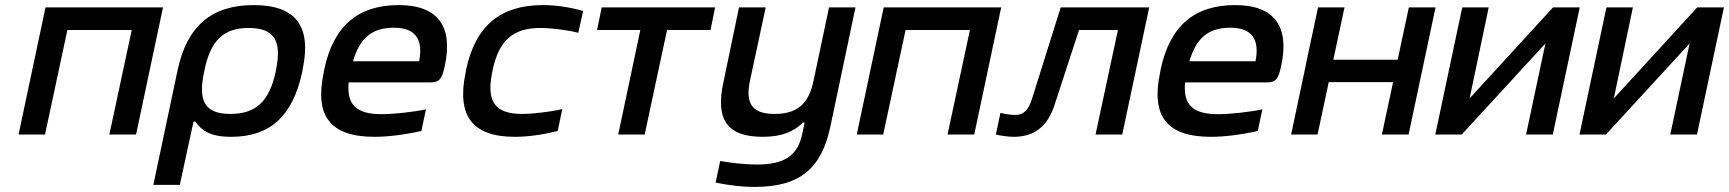

<svg xmlns="http://www.w3.org/2000/svg" viewBox="-20 -529 6799 755"><path d="M53 0H157L245 -411H498L410 0H515L621 -500H159Z M1168 -244 1170 -256C1206 -427 1143 -509 977 -509C813 -509 716 -427 679 -256L583 198H687L741 -51H748C773 -16 806 9 889 9C1040 9 1130 -70 1168 -244ZM783 -247 784 -253C808 -370 859 -419 958 -419C1057 -419 1090 -370 1065 -253L1064 -247C1039 -130 986 -81 886 -81C787 -81 757 -130 783 -247Z M1729 -270C1762 -422 1705 -509 1548 -509C1388 -509 1291 -427 1255 -256L1253 -244C1216 -71 1280 9 1453 9C1505 9 1570 1 1637 -14L1655 -99C1609 -89 1529 -80 1481 -80C1382 -80 1343 -116 1351 -205H1672C1708 -205 1718 -218 1729 -270ZM1368 -288C1395 -380 1443 -420 1529 -420C1615 -420 1645 -373 1628 -288Z M1813 -256 1811 -244C1775 -72 1838 9 2005 9C2056 9 2113 1 2173 -14L2191 -100C2144 -89 2075 -81 2033 -81C1927 -81 1891 -129 1916 -247L1917 -253C1942 -371 1998 -419 2105 -419C2147 -419 2213 -411 2254 -400L2273 -486C2219 -501 2166 -509 2115 -509C1948 -509 1850 -428 1813 -256Z M2411 0H2515L2603 -411H2774L2792 -500H2346L2328 -411H2498Z M3245 -30 3344 -500H3240L3179 -211C3160 -120 3114 -81 3026 -81C2939 -81 2910 -120 2929 -211L2991 -500H2886L2825 -207C2792 -58 2840 9 2979 9C3051 9 3101 -10 3137 -47H3144L3135 -4C3118 79 3070 118 2957 118C2912 118 2855 112 2812 104L2794 189C2848 200 2897 206 2947 206C3128 206 3210 132 3245 -30Z M3349 0H3453L3541 -411H3794L3706 0H3811L3917 -500H3455Z M4127 -117 4223 -411H4376L4288 0H4393L4499 -500H4151L4038 -140C4023 -92 4002 -77 3972 -77C3957 -77 3936 -80 3914 -85L3896 0C3916 5 3946 9 3966 9C4051 9 4101 -36 4127 -117Z M5018 -270C5051 -422 4994 -509 4837 -509C4677 -509 4580 -427 4544 -256L4542 -244C4505 -71 4569 9 4742 9C4794 9 4859 1 4926 -14L4944 -99C4898 -89 4818 -80 4770 -80C4671 -80 4632 -116 4640 -205H4961C4997 -205 5007 -218 5018 -270ZM4657 -288C4684 -380 4732 -420 4818 -420C4904 -420 4934 -373 4917 -288Z M5057 0H5161L5205 -206H5458L5414 0H5519L5625 -500H5520L5476 -294H5223L5267 -500H5163L5119 -294L5110 -250Z M5624 0H5728L6057 -358L5981 0H6086L6192 -500H6087L5759 -142L5834 -500H5730Z M6191 0H6295L6624 -358L6548 0H6653L6759 -500H6654L6326 -142L6401 -500H6297Z"/></svg>

Font: LT Wave Text Medium Italic
Style: Regular
Weight: 500
Designer: Daniel Lyons
Version: Version 2.5 (Glyphs App)